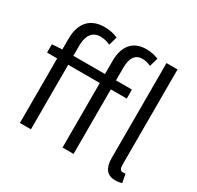

<svg xmlns="http://www.w3.org/2000/svg" viewBox="-172 -1009 1253 1221"><g transform="rotate(30 454.5 -398.0)"><path d="M813 13C835 13 849 10 862 6L850 -57C839 -55 835 -55 830 -55C816 -55 805 -66 805 -93V-796H724V-99C724 -27 751 13 813 13ZM33 -474H107V0H188V-474H420V0H501V-474H618V-540H501V-633C501 -705 527 -743 579 -743C599 -743 620 -738 642 -728L660 -791C635 -802 603 -809 572 -809C469 -809 420 -743 420 -635V-540H188V-616C188 -690 220 -732 276 -732C303 -732 326 -727 350 -715L368 -778C339 -791 305 -798 270 -798C163 -798 107 -731 107 -619V-540L33 -535Z"/></g></svg>

Font: Noto Sans CJK SC DemiLight
Style: Regular
Weight: 350
Designer: Ryoko NISHIZUKA 西塚涼子 (kana, bopomofo & ideographs); Paul D. Hunt (Latin, Greek & Cyrillic); Sandoll Communications 산돌커뮤니
Foundry: Adobe
Version: Version 2.004;hotconv 1.0.118;makeotfexe 2.5.65603